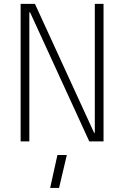

<svg xmlns="http://www.w3.org/2000/svg" viewBox="-20 -713 626 968"><path d="M84 0V-693.4H156.2L454.6 -43H458V-693.4H502V0H430.2L131.8 -650.4H127.9V0ZM232.9 234.4 269.5 68.4H316.9L277.8 234.4Z"/></svg>

Font: Caskaydia Cove ExtraLight
Style: Regular
Weight: 200
Monospace: yes
Designer: Aaron Bell
Foundry: Saja Typeworks
Version: Version 4.300; ttfautohint (v1.8.3)